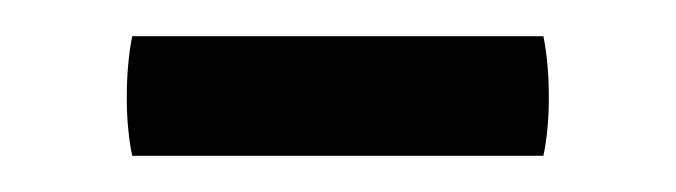

<svg xmlns="http://www.w3.org/2000/svg" viewBox="-20 -318 373 106"><path d="M53 -232Q51.5 -239 50.8 -246.8Q50 -254.5 50 -264Q50 -274.5 50.8 -282.5Q51.5 -290.5 53 -298H280Q281.5 -290.5 282.2 -282.5Q283 -274.5 283 -264Q283 -254.5 282.2 -246.8Q281.5 -239 280 -232Z"/></svg>

Font: Signika Negative Light
Style: Regular
Weight: 300
Designer: Anna Giedry
Foundry: Anna Giedry
Version: Version 2.001